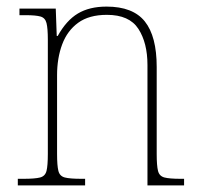

<svg xmlns="http://www.w3.org/2000/svg" viewBox="-20 -562 604 582"><path d="M34 0V-20H52Q86 -20 101.5 -24Q117 -28 121 -44Q125 -60 125 -95V-442Q125 -476 121 -492Q117 -508 102.5 -512Q88 -516 58 -516H39V-536H149L152 -453H155Q181 -500 216 -521Q251 -542 303 -542Q383 -542 419 -497Q455 -452 455 -359V-95Q455 -60 459 -44Q463 -28 478.5 -24Q494 -20 527 -20H538V0H427V-365Q427 -432 399.5 -474.5Q372 -517 304 -517Q250 -517 217 -493Q184 -469 168.5 -427.5Q153 -386 153 -334V-95Q153 -60 157 -44Q161 -28 176.5 -24Q192 -20 226 -20H238V0Z"/></svg>

Font: Noto Serif Bengali SemiCondensed Thin
Style: Regular
Weight: 100
Width: 4
Designer: Juan Bruce, Universal Thirst, Indian Type Foundry and the Monotype Design Team.
Foundry: Monotype Imaging Inc.
Version: Version 2.003; ttfautohint (v1.8.4.7-5d5b)